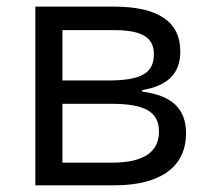

<svg xmlns="http://www.w3.org/2000/svg" viewBox="-20 -555 609 575"><path d="M405.8 -280.8C497.1 -268.6 537.1 -228 537.1 -155.8C537.1 -56.2 462.4 0 321.8 0H85.9V-535.2H320.8C453.6 -535.2 520 -490.2 520 -400.9C520 -331.1 478 -297.4 405.8 -285.2ZM167 -464.8V-314H304.2C404.3 -314 440.9 -336.9 440.9 -393.1C440.9 -445.3 401.4 -464.8 319.8 -464.8ZM167 -244.1V-67.9H315.9C409.2 -67.9 456.1 -99.1 456.1 -161.1C456.1 -219.2 415.5 -244.1 314 -244.1Z"/></svg>

Font: OpenSansEmoji
Style: Regular
Weight: 400
Foundry: MorbZ
Version: Version 1.000;PS 001.000;hotconv 1.0.70;makeotf.lib2.5.58329